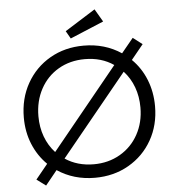

<svg xmlns="http://www.w3.org/2000/svg" viewBox="-61 -960 961 1048"><g transform="rotate(-5 419.5 -436.5)"><path d="M99 -6 165 -87Q115 -136 87.5 -203Q60 -270 60 -349Q60 -453 106.5 -535.5Q153 -618 234.5 -665Q316 -712 419 -712Q535 -712 625 -652L690 -731L741 -692L675 -611Q725 -562 752 -494.5Q779 -427 779 -349Q779 -246 732.5 -164Q686 -82 604 -35Q522 12 419 12Q303 12 213 -48L149 31ZM699 -349Q699 -409 680 -460.5Q661 -512 625 -551L262 -107Q329 -62 419 -62Q499 -62 563 -99Q627 -136 663 -201.5Q699 -267 699 -349ZM214 -147 577 -592Q510 -638 419 -638Q338 -638 274.5 -601Q211 -564 175.5 -498Q140 -432 140 -349Q140 -289 159 -237.5Q178 -186 214 -147ZM329 -799 496 -904 537 -834 353 -757Z"/></g></svg>

Font: Lexend HM
Style: Regular
Weight: 400
Designer: Bonnie Shaver-Troup, Thomas Jockin, Octavio Pardo
Foundry: Lexend
Version: Version 1.091